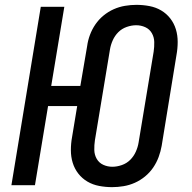

<svg xmlns="http://www.w3.org/2000/svg" viewBox="-20 -763 790 791"><path d="M442 8Q415 8 388.5 3Q362 -2 340 -15Q318 -28 302.5 -48Q287 -68 279.5 -92.5Q272 -117 272 -144.5Q272 -172 277 -199L298 -326H178L124 0H27L148 -735H245L191 -409H311L339 -573Q342 -596 350.5 -619Q359 -642 373 -662.5Q387 -683 406.5 -699Q426 -715 448.5 -725Q471 -735 495 -739Q519 -743 542 -743Q569 -743 595.5 -738Q622 -733 644 -720Q666 -707 681.5 -687Q697 -667 704.5 -642.5Q712 -618 712 -590.5Q712 -563 707 -536L646 -162Q642 -139 633.5 -116Q625 -93 611 -72.5Q597 -52 577.5 -36Q558 -20 535.5 -10Q513 0 489 4Q465 8 442 8ZM443 -76Q462 -76 482 -83Q502 -90 516.5 -104.5Q531 -119 539.5 -138Q548 -157 551 -176L613 -550Q616 -570 615.5 -590Q615 -610 605.5 -626.5Q596 -643 578.5 -651Q561 -659 541 -659Q522 -659 502 -652Q482 -645 467.5 -630.5Q453 -616 444.5 -597Q436 -578 433 -559L371 -185Q368 -165 368.5 -145Q369 -125 378.5 -108.5Q388 -92 405.5 -84Q423 -76 443 -76Z"/></svg>

Font: Iosevka Custom Medium
Style: Italic
Weight: 500
Italic angle: -9°
Designer: Belleve Invis
Foundry: Belleve Invis
Version: Version 27.0.1